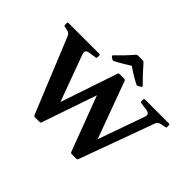

<svg xmlns="http://www.w3.org/2000/svg" viewBox="-193 -1277 1590 1590"><g transform="rotate(45 601.5 -482.5)"><path d="M368.1 0Q358.9 0 354.5 -9L87 -663.5Q80.7 -679.8 70.8 -687.6Q61 -695.5 46.8 -698.7L13.4 -705.5Q3.8 -707.7 3.8 -717.7V-739.4Q3.8 -749 13.8 -749H374.7Q384.3 -749 384.3 -739V-717.2Q384.3 -707.7 374.3 -706.1L314 -696.9Q283.6 -692.1 277.8 -679.9Q272 -667.6 280.3 -643.3L468.3 -132L373.5 -73.9L597.9 -740Q601.4 -749 610.9 -749H667.5Q676.5 -749 680.7 -740L898.2 -148.7L806.9 -75.9L1007.1 -640.4Q1017.5 -669.4 1009.4 -680.8Q1001.3 -692.3 976 -696.3L908.6 -706.1Q899 -707.7 899 -717.7V-739.4Q899 -749 909 -749H1190.4Q1200 -749 1200 -739V-717.2Q1200 -707.7 1190 -706.1L1147.3 -698.2Q1130 -694.9 1121.2 -686.3Q1112.3 -677.8 1107.3 -664L868.3 -8.6Q864.7 0 855.3 0H798.7Q789.7 0 785.5 -9L586.8 -536.4L650.9 -630.8L437.7 -9Q434.1 0 424.7 0ZM464.2 -807.1Q456.4 -813.7 463.8 -820.3Q494.4 -849.3 527.5 -883.9Q560.5 -918.4 594.1 -957.6Q599.9 -965.2 610.1 -965.2H667.2Q677.4 -965.2 683.2 -957.6Q717.8 -918.4 751.5 -882Q785.1 -845.6 815.5 -816Q822.9 -809.4 815.1 -802.8Q809.2 -797.9 802.2 -794Q795.1 -790.2 788.6 -786.4Q780 -781.6 771 -786.4Q727.4 -809.6 691.4 -831.7Q655.5 -853.9 622.2 -877H648.3Q616.5 -856.7 580.2 -835Q543.8 -813.3 503.4 -792.3Q494.8 -787.9 485.8 -791.5Q480.4 -794.7 474.8 -798.4Q469.2 -802.2 464.2 -807.1Z"/></g></svg>

Font: Hahmlet
Style: Regular
Weight: 400
Designer: Minjoo Ham & Mark Frömberg
Foundry: hypertype
Version: Version 1.002